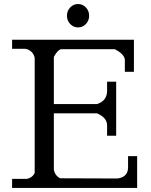

<svg xmlns="http://www.w3.org/2000/svg" viewBox="-20 -932 750 952"><path d="M328 -813Q312 -830 312 -854Q312 -878 328 -895Q344 -912 367 -912Q390 -912 406 -895Q422 -878 422 -854Q422 -830 406 -813Q390 -796 367 -796Q344 -796 328 -813ZM461 -416Q511 -432 511 -482V-527H556V-259H511V-310Q511 -349 461 -370H247V-91Q252 -62 278 -48L563 -47Q615 -54 615 -103V-158H660V0H40V-45H111Q139 -49 152 -74V-645Q149 -662 136.5 -674.5Q124 -687 105 -690H40V-735H644V-576H599V-637Q595 -665 549 -688H283Q266 -685 247 -650V-416Z"/></svg>

Font: Sawarabi Mincho
Style: Regular
Weight: 400
Version: Version 1.00